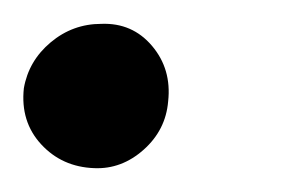

<svg xmlns="http://www.w3.org/2000/svg" viewBox="-37 -137 238 161"><path d="M42 4Q15 3 -2.5 -16Q-20 -35 -17 -63Q-13 -86 5.5 -101.5Q24 -117 48 -117Q74 -118 90.5 -98.5Q107 -79 104 -52Q102 -28 83.5 -11.5Q65 5 42 4Z"/></svg>

Font: Kulim Park SemiBold
Style: Italic
Weight: 600
Italic angle: -8°
Designer: Noponies / Dale Sattler
Foundry: Noponies
Version: Version 1.000; ttfautohint (v1.8.3)